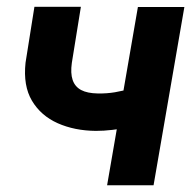

<svg xmlns="http://www.w3.org/2000/svg" viewBox="-20 -549 577 569"><path d="M526.4 -528.3 435.1 0H297.4L388.7 -528.3ZM418.5 -302.2 408.7 -190.9Q387.2 -180.2 362.8 -173.6Q338.4 -167 313 -164.1Q287.6 -161.1 264.2 -161.1Q201.2 -161.6 151.1 -183.8Q101.1 -206.1 74.7 -250.5Q48.3 -294.9 55.7 -363.3L82 -528.8H219.7L192.9 -362.8Q188.5 -332 195.3 -312Q202.1 -292 220.5 -282.2Q238.8 -272.5 270 -272Q295.9 -271.5 320.6 -275.6Q345.2 -279.8 369.9 -287.1Q394.5 -294.4 418.5 -302.2Z"/></svg>

Font: Roboto
Style: Bold Italic
Weight: 700
Italic angle: -12°
Designer: Christian Robertson
Foundry: Google
Version: Version 3.0